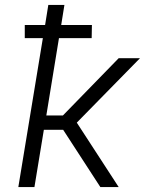

<svg xmlns="http://www.w3.org/2000/svg" viewBox="-20 -755 640 775"><path d="M54 0 153 -601H80V-654H162L175 -735H240L227 -654H351L350 -601H218L167 -289H234L459 -520H545L290 -260L459 0H385L235 -231H157L119 0Z"/></svg>

Font: Iosevka Light Extended Oblique
Style: Regular
Weight: 300
Width: 7
Italic angle: -9°
Monospace: yes
Designer: Belleve Invis
Foundry: Belleve Invis
Version: Version 32.5.0; ttfautohint (v1.8.4)